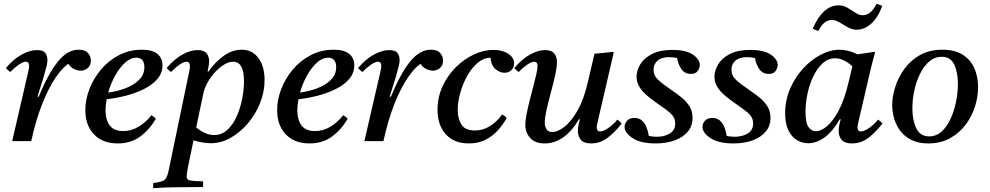

<svg xmlns="http://www.w3.org/2000/svg" viewBox="-20 -741 5195 1008"><path d="M144 0H44L126 -355Q133 -384 133 -393Q133 -417 115 -417Q101 -417 78.5 -401.5Q56 -386 34 -363Q27 -368 21.5 -373Q16 -378 11 -384Q51 -431 94 -454.5Q137 -478 174 -478Q207 -478 218 -462.5Q229 -447 229 -426Q229 -413 225 -395.5Q221 -378 209 -337L177 -234L183 -233Q235 -358 285 -419Q335 -480 393 -480Q428 -480 442.5 -462Q457 -444 457 -423Q457 -398 441 -384Q425 -370 403 -370Q387 -370 369 -378.5Q351 -387 339 -406Q308 -386 272 -333.5Q236 -281 202.5 -197.5Q169 -114 144 0Z M833 -398Q833 -359 808 -328.5Q783 -298 740.5 -276Q698 -254 646 -240Q594 -226 540 -220Q534 -189 534 -162Q534 -112 556 -82.5Q578 -53 627 -53Q670 -53 708 -76Q746 -99 775 -136Q791 -127 798 -117Q764 -59 715 -23.5Q666 12 598 12Q519 12 473.5 -35.5Q428 -83 428 -163Q428 -219 450 -275Q472 -331 511.5 -377.5Q551 -424 605.5 -452Q660 -480 724 -480Q780 -480 806.5 -458Q833 -436 833 -398ZM548 -255Q595 -261 638.5 -277.5Q682 -294 710 -321.5Q738 -349 738 -389Q738 -411 728 -424.5Q718 -438 696 -438Q665 -438 636 -411.5Q607 -385 584 -343Q561 -301 548 -255Z M996 -4 967 135Q963 157 961.5 168.5Q960 180 960 186Q960 203 977.5 206.5Q995 210 1045 211Q1047 219 1046.5 227.5Q1046 236 1045 241Q977 242 913 242Q849 242 785 247Q784 242 784 234Q784 226 785 220Q816 216 831.5 210.5Q847 205 854.5 189.5Q862 174 868 142L969 -345Q974 -365 975.5 -376Q977 -387 977 -393Q977 -417 959 -417Q945 -417 922.5 -401.5Q900 -386 878 -363Q871 -368 865.5 -373Q860 -378 855 -384Q895 -431 937.5 -454.5Q980 -478 1017 -478Q1051 -478 1064.5 -461Q1078 -444 1078 -420Q1078 -412 1076.5 -401Q1075 -390 1070 -365H1074Q1109 -415 1154 -447.5Q1199 -480 1249 -480Q1305 -480 1337 -436Q1369 -392 1369 -321Q1369 -258 1345 -199Q1321 -140 1280.5 -92.5Q1240 -45 1190 -17Q1140 11 1087 11Q1067 11 1043.5 7Q1020 3 996 -4ZM1047 -248 1010 -72Q1033 -53 1056.5 -42.5Q1080 -32 1104 -32Q1145 -32 1175 -60.5Q1205 -89 1224 -133Q1243 -177 1252 -225.5Q1261 -274 1261 -314Q1261 -417 1204 -417Q1181 -417 1156 -401.5Q1131 -386 1108 -361Q1085 -336 1069 -306.5Q1053 -277 1047 -248Q1047 -248 1047 -248Z M1840 -398Q1840 -359 1815 -328.5Q1790 -298 1747.5 -276Q1705 -254 1653 -240Q1601 -226 1547 -220Q1541 -189 1541 -162Q1541 -112 1563 -82.5Q1585 -53 1634 -53Q1677 -53 1715 -76Q1753 -99 1782 -136Q1798 -127 1805 -117Q1771 -59 1722 -23.5Q1673 12 1605 12Q1526 12 1480.5 -35.5Q1435 -83 1435 -163Q1435 -219 1457 -275Q1479 -331 1518.5 -377.5Q1558 -424 1612.5 -452Q1667 -480 1731 -480Q1787 -480 1813.5 -458Q1840 -436 1840 -398ZM1555 -255Q1602 -261 1645.5 -277.5Q1689 -294 1717 -321.5Q1745 -349 1745 -389Q1745 -411 1735 -424.5Q1725 -438 1703 -438Q1672 -438 1643 -411.5Q1614 -385 1591 -343Q1568 -301 1555 -255Z M1993 0H1893L1975 -355Q1982 -384 1982 -393Q1982 -417 1964 -417Q1950 -417 1927.5 -401.5Q1905 -386 1883 -363Q1876 -368 1870.5 -373Q1865 -378 1860 -384Q1900 -431 1943 -454.5Q1986 -478 2023 -478Q2056 -478 2067 -462.5Q2078 -447 2078 -426Q2078 -413 2074 -395.5Q2070 -378 2058 -337L2026 -234L2032 -233Q2084 -358 2134 -419Q2184 -480 2242 -480Q2277 -480 2291.5 -462Q2306 -444 2306 -423Q2306 -398 2290 -384Q2274 -370 2252 -370Q2236 -370 2218 -378.5Q2200 -387 2188 -406Q2157 -386 2121 -333.5Q2085 -281 2051.5 -197.5Q2018 -114 1993 0Z M2441 12Q2364 12 2320.5 -36Q2277 -84 2277 -165Q2277 -230 2303 -287Q2329 -344 2372 -387Q2415 -430 2467 -454.5Q2519 -479 2570 -479Q2617 -479 2648 -459Q2679 -439 2679 -408Q2679 -387 2665 -373Q2651 -359 2628 -359Q2606 -359 2583 -376.5Q2560 -394 2555 -438Q2518 -437 2486.5 -410Q2455 -383 2432 -341Q2409 -299 2396 -252Q2383 -205 2383 -163Q2383 -120 2402 -88Q2421 -56 2473 -56Q2516 -56 2552.5 -79Q2589 -102 2616 -140Q2632 -132 2640 -121Q2621 -87 2593.5 -56.5Q2566 -26 2528.5 -7Q2491 12 2441 12Z M3066 -309 3101 -459Q3125 -461 3150 -463.5Q3175 -466 3199 -469L3202 -465L3120 -111Q3119 -104 3116 -93Q3113 -82 3113 -72Q3113 -63 3117 -57Q3121 -51 3131 -51Q3148 -51 3174 -69Q3200 -87 3221 -113Q3234 -104 3244 -93Q3210 -48 3170.5 -18Q3131 12 3083 12Q3046 12 3030 -6.5Q3014 -25 3014 -53Q3014 -81 3025 -115H3020Q2980 -49 2935 -18.5Q2890 12 2840 12Q2789 12 2763.5 -16.5Q2738 -45 2738 -86Q2738 -108 2744.5 -141.5Q2751 -175 2760.5 -212.5Q2770 -250 2779.5 -286Q2789 -322 2795.5 -350.5Q2802 -379 2802 -394Q2802 -417 2784 -417Q2770 -417 2747.5 -401.5Q2725 -386 2703 -363Q2696 -368 2690.5 -373Q2685 -378 2680 -384Q2720 -431 2762.5 -454.5Q2805 -478 2842 -478Q2876 -478 2890 -460Q2904 -442 2904 -415Q2904 -389 2894.5 -346Q2885 -303 2872 -255Q2859 -207 2849.5 -164.5Q2840 -122 2840 -97Q2840 -77 2849 -62.5Q2858 -48 2880 -48Q2908 -48 2943 -75Q2978 -102 3011.5 -160Q3045 -218 3066 -309Z M3422 12Q3343 12 3301 -16Q3259 -44 3259 -75Q3259 -92 3272 -107Q3285 -122 3310 -122Q3335 -122 3350.5 -108Q3366 -94 3374.5 -72Q3383 -50 3386 -28Q3397 -25 3407.5 -24Q3418 -23 3428 -23Q3469 -23 3497 -40.5Q3525 -58 3525 -93Q3525 -124 3501 -145.5Q3477 -167 3431 -198Q3404 -217 3379 -237.5Q3354 -258 3338 -283Q3322 -308 3322 -339Q3322 -371 3341.5 -403.5Q3361 -436 3403 -457.5Q3445 -479 3510 -479Q3582 -479 3618 -454Q3654 -429 3654 -400Q3654 -385 3643.5 -369Q3633 -353 3607 -353Q3574 -353 3556.5 -379.5Q3539 -406 3535 -436Q3514 -441 3493 -441Q3453 -441 3432 -422.5Q3411 -404 3411 -375Q3411 -344 3435.5 -321.5Q3460 -299 3507 -267Q3534 -249 3559 -228.5Q3584 -208 3600 -182.5Q3616 -157 3616 -122Q3616 -80 3591 -50Q3566 -20 3522 -4Q3478 12 3422 12Z M3831 12Q3752 12 3710 -16Q3668 -44 3668 -75Q3668 -92 3681 -107Q3694 -122 3719 -122Q3744 -122 3759.5 -108Q3775 -94 3783.5 -72Q3792 -50 3795 -28Q3806 -25 3816.5 -24Q3827 -23 3837 -23Q3878 -23 3906 -40.5Q3934 -58 3934 -93Q3934 -124 3910 -145.5Q3886 -167 3840 -198Q3813 -217 3788 -237.5Q3763 -258 3747 -283Q3731 -308 3731 -339Q3731 -371 3750.5 -403.5Q3770 -436 3812 -457.5Q3854 -479 3919 -479Q3991 -479 4027 -454Q4063 -429 4063 -400Q4063 -385 4052.5 -369Q4042 -353 4016 -353Q3983 -353 3965.5 -379.5Q3948 -406 3944 -436Q3923 -441 3902 -441Q3862 -441 3841 -422.5Q3820 -404 3820 -375Q3820 -344 3844.5 -321.5Q3869 -299 3916 -267Q3943 -249 3968 -228.5Q3993 -208 4009 -182.5Q4025 -157 4025 -122Q4025 -80 4000 -50Q3975 -20 3931 -4Q3887 12 3831 12Z M4223 11Q4192 11 4164 -5.5Q4136 -22 4119 -57Q4102 -92 4102 -147Q4102 -215 4128 -275Q4154 -335 4196 -381Q4238 -427 4288.5 -453.5Q4339 -480 4388 -480Q4407 -480 4431 -474.5Q4455 -469 4481 -456Q4502 -459 4524.5 -462Q4547 -465 4571 -469L4574 -465Q4562 -423 4553 -385.5Q4544 -348 4535 -309L4489 -111Q4488 -104 4485 -93Q4482 -82 4482 -72Q4482 -63 4486 -57Q4490 -51 4500 -51Q4517 -51 4543 -69Q4569 -87 4590 -113Q4603 -104 4613 -93Q4579 -48 4540 -18Q4501 12 4452 12Q4415 12 4399 -6.5Q4383 -25 4383 -53Q4383 -80 4394 -115H4389Q4352 -51 4309.5 -20Q4267 11 4223 11ZM4455 -393Q4434 -412 4411 -423.5Q4388 -435 4364 -435Q4327 -435 4298 -408Q4269 -381 4249 -338.5Q4229 -296 4219 -247.5Q4209 -199 4209 -155Q4209 -95 4225 -73.5Q4241 -52 4263 -52Q4289 -52 4320.5 -77.5Q4352 -103 4382.5 -159.5Q4413 -216 4435 -309ZM4582 -721Q4590 -719 4597.5 -716Q4605 -713 4612 -710Q4589 -648 4553.5 -616.5Q4518 -585 4477 -585Q4461 -585 4447 -590.5Q4433 -596 4415 -607Q4393 -621 4378 -628.5Q4363 -636 4346 -636Q4305 -636 4277 -579Q4263 -582 4247 -590Q4271 -648 4305.5 -680.5Q4340 -713 4383 -713Q4400 -713 4414 -707.5Q4428 -702 4444 -691Q4462 -680 4477 -670.5Q4492 -661 4510 -661Q4552 -661 4582 -721Z M5115 -284Q5115 -233 5098.5 -181Q5082 -129 5049 -85.5Q5016 -42 4967 -15Q4918 12 4854 12Q4800 12 4763.5 -7Q4727 -26 4705 -56Q4683 -86 4673.5 -121.5Q4664 -157 4664 -190Q4664 -233 4679.5 -283Q4695 -333 4727 -378Q4759 -423 4809 -451.5Q4859 -480 4928 -480Q4993 -480 5034.5 -453.5Q5076 -427 5095.5 -382.5Q5115 -338 5115 -284ZM5009 -300Q5009 -362 4989.5 -402.5Q4970 -443 4924 -443Q4888 -443 4859.5 -419Q4831 -395 4811 -355Q4791 -315 4780.5 -267.5Q4770 -220 4770 -172Q4770 -110 4790.5 -67.5Q4811 -25 4858 -25Q4895 -25 4923 -50Q4951 -75 4970 -116Q4989 -157 4999 -205.5Q5009 -254 5009 -300Z"/></svg>

Font: Tiro Telugu
Style: Italic
Weight: 400
Italic angle: -11°
Designer: Telugu: John Hudson & Fiona Ross, assisted by Kaja Sojewska. Latin: John Hudson with Paul Hanslow, assisted by Kaja Soje
Foundry: Tiro Typeworks Ltd.
Version: Version 1.52